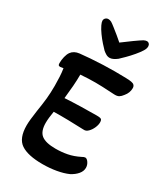

<svg xmlns="http://www.w3.org/2000/svg" viewBox="-217 -975 939 1081"><g transform="rotate(30 252.5 -434.0)"><path d="M272 -694Q259 -694 247.5 -701Q236 -708 228 -715Q218 -725 200.5 -744.5Q183 -764 166.5 -787Q150 -810 141 -829Q137 -837 135 -844Q133 -851 133 -855Q133 -866 140.5 -873Q148 -880 158 -880Q162 -880 167 -879Q172 -878 178 -875Q188 -869 205.5 -855Q223 -841 243 -825Q263 -809 277 -796Q307 -819 340 -842.5Q373 -866 388 -875Q400 -881 408 -881Q417 -881 423 -874.5Q429 -868 429 -858Q429 -844 419 -828Q408 -810 388.5 -787Q369 -764 349.5 -744.5Q330 -725 319 -715Q292 -694 272 -694ZM244 13Q149 13 103.5 -17.5Q58 -48 58 -132Q58 -149 60.5 -173Q63 -197 68 -231Q76 -280 80 -318.5Q84 -357 84 -403Q84 -433 82.5 -461Q81 -489 77 -514Q62 -511 57 -511Q49 -511 46 -514.5Q43 -518 43 -528Q43 -549 48 -569.5Q53 -590 62 -603Q79 -627 114 -631Q141 -634 180.5 -637Q220 -640 261.5 -641.5Q303 -643 336 -643Q428 -643 445 -639Q471 -635 471 -611Q471 -581 450 -556Q439 -541 428 -534.5Q417 -528 397 -529Q353 -532 320 -533Q287 -534 274 -534Q251 -534 226.5 -533Q202 -532 177 -530Q177 -495 174 -455Q171 -415 166 -371Q212 -374 270 -375.5Q328 -377 373 -377Q393 -377 400.5 -373Q408 -369 408 -352Q408 -336 399.5 -316.5Q391 -297 377 -283Q371 -277 364 -273.5Q357 -270 345 -271Q302 -273 247.5 -274Q193 -275 152 -274Q148 -251 146 -232Q144 -213 144 -198Q144 -143 172 -121Q200 -99 264 -99Q303 -99 339.5 -106Q376 -113 414 -132Q428 -140 435 -140Q446 -140 456.5 -124.5Q467 -109 467 -91Q467 -69 450.5 -49.5Q434 -30 407 -16Q376 -2 333 5.5Q290 13 244 13Z"/></g></svg>

Font: Akaya Telivigala
Style: Regular
Weight: 400
Designer: Vaishnavi Murthy Yerkadithaya, Juan Luis Blanco Aristondo
Version: Version 1.002; ttfautohint (v1.8.3)